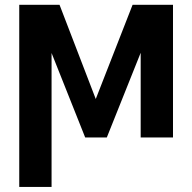

<svg xmlns="http://www.w3.org/2000/svg" viewBox="-20 -565 789 789"><path d="M373.5 -158.2 524.9 -545.4H690.9V0H558.1V-348.1L418.9 0H330.1L191.9 -347.2V203.1H59.1V-545.4H224.6Z"/></svg>

Font: Interop SemBd
Style: Regular
Weight: 600
Designer: Rasmus Andersson, Google, Jang Haemin
Foundry: jhaemin
Version: Version 1.007